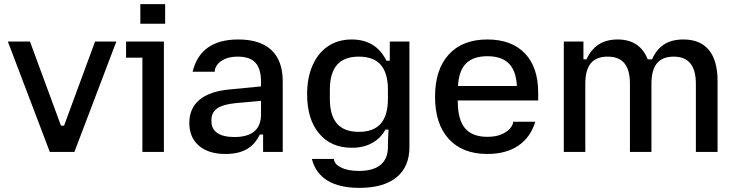

<svg xmlns="http://www.w3.org/2000/svg" viewBox="-20 -735 3564 929"><path d="M18 -534H125L275 -127H290L440 -534H543L340 0H221Z M669 -456H590V-534H773V0H669ZM659 -715H779V-620H659Z M896 -140Q896 -211 945 -252Q994 -293 1089 -302L1243 -317V-338Q1243 -402 1216 -431.5Q1189 -461 1131 -461Q1093 -461 1068 -449.5Q1043 -438 1031 -421.5Q1019 -405 1019 -389V-388H912Q950 -544 1133 -544Q1239 -544 1293.5 -492.5Q1348 -441 1348 -342V0H1253V-84H1237Q1215 -37 1174.5 -13.5Q1134 10 1071 10Q989 10 942.5 -30Q896 -70 896 -140ZM1114 -72Q1243 -72 1243 -182V-247L1120 -236Q1059 -230 1031 -210.5Q1003 -191 1003 -154V-149Q1003 -111 1031.5 -91.5Q1060 -72 1114 -72Z M1489 34H1596Q1596 58 1629.5 75Q1663 92 1717 92Q1786 92 1821.5 62.5Q1857 33 1857 -24Q1857 -63 1860 -108H1845Q1822 -66 1780.5 -43Q1739 -20 1682 -20Q1582 -20 1524 -89Q1466 -158 1466 -279Q1466 -359 1492.5 -419Q1519 -479 1567.5 -511.5Q1616 -544 1682 -544Q1799 -544 1850 -441H1866V-534H1961V-23Q1961 72 1898.5 123Q1836 174 1719 174Q1623 174 1565 139Q1507 104 1489 34ZM1716 -97Q1788 -97 1822.5 -137Q1857 -177 1857 -257V-301Q1857 -381 1822.5 -421Q1788 -461 1716 -461Q1645 -461 1610.5 -421Q1576 -381 1576 -301V-257Q1576 -177 1610.5 -137Q1645 -97 1716 -97Z M2085 -267Q2085 -399 2151.5 -471.5Q2218 -544 2338 -544Q2455 -544 2519.5 -477Q2584 -410 2584 -287V-249H2195V-244Q2195 -156 2230 -114.5Q2265 -73 2338 -73Q2381 -73 2409 -86Q2437 -99 2450 -116Q2463 -133 2463 -145V-146H2570Q2547 -70 2487.5 -30Q2428 10 2338 10Q2218 10 2151.5 -62.5Q2085 -135 2085 -267ZM2481 -319Q2477 -393 2442 -428Q2407 -463 2338 -463Q2270 -463 2235 -428Q2200 -393 2196 -319Z M2920 -461Q2865 -461 2838.5 -428.5Q2812 -396 2812 -330V0H2708V-534H2803V-448H2818Q2861 -544 2968 -544Q3076 -544 3114 -448H3135Q3156 -496 3193 -520Q3230 -544 3287 -544Q3368 -544 3410 -493Q3452 -442 3452 -343V0H3347V-330Q3347 -461 3240 -461Q3185 -461 3158.5 -428.5Q3132 -396 3132 -330V0H3028V-330Q3028 -396 3001.5 -428.5Q2975 -461 2920 -461Z"/></svg>

Font: Mozilla Text BETA Medium
Style: Regular
Weight: 500
Designer: Studio DRAMA
Foundry: Studio DRAMA
Version: Version 0.100